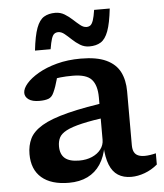

<svg xmlns="http://www.w3.org/2000/svg" viewBox="-53 -770 706 827"><g transform="rotate(-5 300.5 -357.0)"><path d="M426.5 -324 410 -258.5Q335 -248.5 290 -238Q245 -227.5 221.8 -215Q198.5 -202.5 190.5 -186.5Q182.5 -170.5 182.5 -149.5Q182.5 -114.5 202.5 -97.5Q222.5 -80.5 265 -80.5Q295.5 -80.5 319.8 -91Q344 -101.5 358 -119.8Q372 -138 372 -161V-344Q372 -397 349.2 -422Q326.5 -447 267.5 -447Q238 -447 214.8 -444.5Q191.5 -442 172 -437L207 -474Q202.5 -453.5 198 -437.5Q193.5 -421.5 189 -408.2Q184.5 -395 178.5 -382Q170 -362.5 155 -357Q140 -351.5 116 -351.5Q85 -351.5 69.2 -363Q53.5 -374.5 53.5 -391.5Q53.5 -410 72 -431.5Q90.5 -453 124.5 -472.8Q158.5 -492.5 205.2 -505Q252 -517.5 308.5 -517.5Q377.5 -517.5 418.5 -498.2Q459.5 -479 477.5 -443.8Q495.5 -408.5 495.5 -359.5V-127Q495.5 -108.5 501.2 -97.2Q507 -86 518.5 -81Q530 -76 547 -76Q557.5 -76 569.8 -77.8Q582 -79.5 595.5 -83V-34.5Q570 -13 540 -2Q510 9 481.5 9Q448 9 424.5 -6Q401 -21 388.5 -52.5Q376 -84 373.5 -133L378 -135Q370 -87.5 348.5 -55Q327 -22.5 292.8 -5.8Q258.5 11 212 11Q135.5 11 94.2 -24.5Q53 -60 53 -126.5Q53 -164 67.5 -193.8Q82 -223.5 121.2 -247Q160.5 -270.5 234.2 -289.2Q308 -308 426.5 -324ZM452 -721.5Q445 -658 432.5 -624.5Q420 -591 400.2 -578.8Q380.5 -566.5 351 -566.5Q329 -566.5 311 -577.5Q293 -588.5 277.8 -603Q262.5 -617.5 249 -628.5Q235.5 -639.5 222 -639.5Q212 -639.5 205 -634.2Q198 -629 193 -614Q188 -599 183 -569H115.5Q122.5 -632.5 135 -666Q147.5 -699.5 167.5 -711.5Q187.5 -723.5 216.5 -723.5Q238.5 -723.5 256.5 -712.5Q274.5 -701.5 289.8 -687.2Q305 -673 318.8 -662Q332.5 -651 345.5 -651Q355.5 -651 362.5 -656.2Q369.5 -661.5 374.8 -676.8Q380 -692 384.5 -721.5Z"/></g></svg>

Font: Newsreader 7pt Medium
Style: Regular
Weight: 500
Designer: Hugues Gentile
Foundry: Production Type
Version: Version 1.003